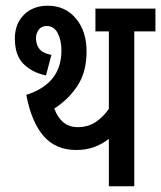

<svg xmlns="http://www.w3.org/2000/svg" viewBox="-20 -652 564 672"><path d="M450 -542V0H361V-166Q338 -148 310 -137.5Q282 -127 247 -127Q175 -127 132.5 -176Q90 -225 72 -320Q195 -359 195 -475Q195 -511 182 -536Q169 -561 144 -561Q125 -561 115.5 -548Q106 -535 106 -519Q106 -495 118.5 -480Q131 -465 160 -460L141 -388Q93 -398 62.5 -428Q32 -458 32 -517Q32 -569 64 -600.5Q96 -632 147 -632Q208 -632 245.5 -587.5Q283 -543 283 -472Q283 -401 252 -353Q221 -305 170 -272Q194 -207 252 -207Q287 -207 313.5 -224Q340 -241 361 -271V-542H314V-622H524V-542Z"/></svg>

Font: Noto Sans ExtraCondensed Medium
Style: Italic
Weight: 500
Width: 2
Italic angle: -12°
Designer: Monotype Design Team
Foundry: Monotype Imaging Inc.
Version: Version 2.013; ttfautohint (v1.8.4.7-5d5b)